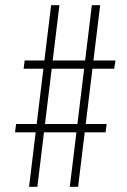

<svg xmlns="http://www.w3.org/2000/svg" viewBox="-20 -720 490 740"><path d="M209 -700 124 0H92L177 -700ZM366 -700 281 0H249L334 -700ZM42 -242H391L387 -210H38ZM75 -487H425L420 -455H71Z"/></svg>

Font: League Mono Thin Condensed
Style: Regular
Weight: 100
Width: 1
Designer: Tyler Finck
Foundry: The League of Moveable Type / Tyler Finck
Version: Version 2.300;RELEASE